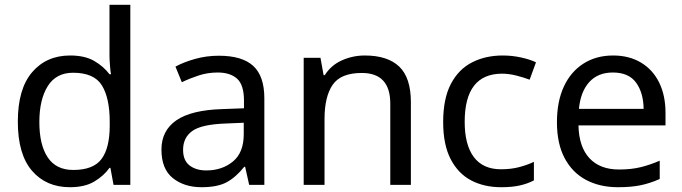

<svg xmlns="http://www.w3.org/2000/svg" viewBox="-20 -780 2878 810"><path d="M274.9 9.8Q174.8 9.8 115 -59.6Q55.2 -128.9 55.2 -267.1Q55.2 -404.8 115.5 -475.3Q175.8 -545.9 275.9 -545.9Q337.9 -545.9 377.4 -522.9Q417 -500 441.9 -466.8H448.2Q445.8 -480 443.8 -505.4Q441.9 -530.8 441.9 -545.9V-759.8H529.8V0H459L445.8 -71.8H441.9Q418 -38.1 377.9 -14.2Q337.9 9.8 274.9 9.8ZM289.1 -63Q374 -63 408.4 -109.4Q442.9 -155.8 442.9 -250V-266.1Q442.9 -366.2 409.9 -419.7Q377 -473.1 288.1 -473.1Q216.8 -473.1 181.4 -416.5Q146 -359.9 146 -265.1Q146 -168.9 181.4 -116Q216.8 -63 289.1 -63Z M903.3 -544.9Q1001.5 -544.9 1048.3 -502Q1095.2 -459 1095.2 -365.2V0H1031.2L1014.2 -76.2H1010.3Q975.1 -32.2 936.3 -11.2Q897.5 9.8 830.1 9.8Q757.3 9.8 709.2 -28.6Q661.1 -66.9 661.1 -148.9Q661.1 -229 724.1 -272.5Q787.1 -315.9 918.5 -319.8L1009.3 -323.2V-355Q1009.3 -421.9 980.2 -448Q951.2 -474.1 898.4 -474.1Q856.4 -474.1 818.4 -461.7Q780.3 -449.2 747.1 -433.1L720.2 -499Q755.4 -518.1 803.2 -531.5Q851.1 -544.9 903.3 -544.9ZM1008.3 -262.2 929.2 -258.8Q829.1 -254.9 790.8 -227.1Q752.4 -199.2 752.4 -147.9Q752.4 -103 779.8 -82Q807.1 -61 850.1 -61Q917 -61 962.6 -98.6Q1008.3 -136.2 1008.3 -213.9Z M1519 -545.9Q1615.2 -545.9 1664.3 -499Q1713.4 -452.1 1713.4 -349.1V0H1626.5V-342.8Q1626.5 -472.2 1506.3 -472.2Q1417.5 -472.2 1383.3 -422.1Q1349.1 -372.1 1349.1 -277.8V0H1261.2V-536.1H1332L1345.2 -462.9H1350.1Q1376.5 -504.9 1422.4 -525.4Q1468.3 -545.9 1519 -545.9Z M2094.2 9.8Q2022.5 9.8 1967.5 -19Q1912.6 -47.9 1881.1 -108.9Q1849.6 -169.9 1849.6 -265.1Q1849.6 -363.8 1882.1 -425.8Q1914.6 -487.8 1971.4 -516.8Q2028.3 -545.9 2100.6 -545.9Q2140.6 -545.9 2179 -537.4Q2217.3 -528.8 2241.2 -517.1L2214.4 -443.8Q2190.4 -453.1 2158.4 -461.2Q2126.5 -469.2 2098.6 -469.2Q1940.4 -469.2 1940.4 -266.1Q1940.4 -168.9 1979 -117.4Q2017.6 -65.9 2093.3 -65.9Q2136.2 -65.9 2170.4 -75Q2204.6 -84 2232.4 -97.2V-19Q2205.6 -4.9 2173.1 2.4Q2140.6 9.8 2094.2 9.8Z M2566.4 -545.9Q2634.3 -545.9 2684.3 -515.9Q2734.4 -485.8 2761 -431.4Q2787.6 -377 2787.6 -304.2V-251H2420.4Q2422.4 -160.2 2466.8 -112.5Q2511.2 -64.9 2591.3 -64.9Q2642.6 -64.9 2681.9 -74.5Q2721.2 -84 2763.2 -102.1V-24.9Q2722.7 -6.8 2682.6 1.5Q2642.6 9.8 2587.4 9.8Q2510.3 9.8 2452.4 -21Q2394.5 -51.8 2362.1 -112.8Q2329.6 -173.8 2329.6 -264.2Q2329.6 -352.1 2358.9 -415Q2388.2 -478 2441.9 -512Q2495.6 -545.9 2566.4 -545.9ZM2565.4 -474.1Q2502.4 -474.1 2465.8 -433.6Q2429.2 -393.1 2422.4 -320.8H2695.3Q2694.3 -389.2 2663.3 -431.6Q2632.3 -474.1 2565.4 -474.1Z"/></svg>

Font: Defago Noto Sans
Style: Regular
Weight: 400
Designer: John M. Durdin
Foundry: Lao IT Dev Co., Ltd.
Version: Version 1.000 2007 initial release